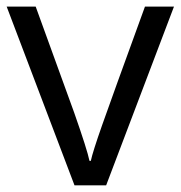

<svg xmlns="http://www.w3.org/2000/svg" viewBox="-20 -555 541 575"><path d="M203.1 0 0 -535.2H86.9L202.1 -217.8Q241.2 -106.4 248 -73.2H252Q257.3 -99.1 285.9 -180.4Q314.5 -261.7 414.1 -535.2H501L297.9 0Z"/></svg>

Font: f07686384
Style: Regular
Weight: 400
Foundry: Ascender Corporation
Version: Version 1.10